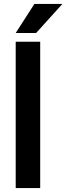

<svg xmlns="http://www.w3.org/2000/svg" viewBox="-20 -964 340 984"><path d="M186 -750V0H60.5V-750ZM60.5 -794.9 156.2 -943.8H299.8L165 -794.9Z"/></svg>

Font: Roboto Condensed SemiBold
Style: Regular
Weight: 600
Designer: Christian Robertson
Foundry: Google
Version: Version 3.008; 2023